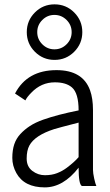

<svg xmlns="http://www.w3.org/2000/svg" viewBox="-20 -834 493 861"><path d="M136.5 -601.8Q100.1 -638.2 100.1 -689.9Q100.1 -741.7 136.5 -778.1Q172.9 -814.5 224.6 -814.5Q276.4 -814.5 312.7 -778.1Q349.1 -741.7 349.1 -689.9Q349.1 -638.2 312.7 -601.8Q276.4 -565.4 224.6 -565.4Q172.9 -565.4 136.5 -601.8ZM169.7 -744.4Q147 -721.7 147 -689.9Q147 -658.2 169.7 -635.5Q192.4 -612.8 224.1 -612.8Q255.9 -612.8 278.6 -635.5Q301.3 -658.2 301.3 -689.9Q301.3 -721.7 278.6 -744.4Q255.9 -767.1 224.1 -767.1Q192.4 -767.1 169.7 -744.4ZM173.8 -297.4Q238.8 -320.3 332.5 -338.9Q332.5 -416 302.7 -441.9Q276.4 -464.8 226.1 -464.8Q164.6 -464.8 120.1 -418Q101.1 -398.9 93.8 -383.8L47.4 -414.6Q102.1 -519.5 233.4 -519.5Q351.1 -519.5 383.8 -429.2Q397 -392.6 397 -340.3V-72.3Q397 -58.1 402.3 -33.7Q407.7 -9.3 412.1 0H347.2Q332.5 -7.3 332.5 -82Q263.7 6.3 180.7 6.3Q88.9 6.3 53.2 -58.1Q35.2 -90.8 35.2 -125.7Q35.2 -160.6 43.9 -186.8Q52.7 -212.9 71.5 -233.2Q90.3 -253.4 114.3 -269Q138.2 -284.7 173.8 -297.4ZM111.8 -181.6Q99.6 -159.2 99.6 -123Q99.6 -86.9 125 -67.6Q150.4 -48.3 181.4 -48.3Q212.4 -48.3 236.1 -57.6Q259.8 -66.9 279.3 -81.5Q314.9 -108.4 332.5 -129.4V-284.2Q239.7 -260.3 222.7 -254.9Q136.7 -227.1 111.8 -181.6Z"/></svg>

Font: News Cycle
Style: Regular
Weight: 500
Version: Version 0.5.2